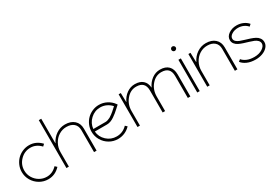

<svg xmlns="http://www.w3.org/2000/svg" viewBox="29 -1514 3356 2358"><g transform="rotate(-30 1707.5 -335.0)"><path d="M258.8 -473.1Q357.4 -473.1 429.2 -396L402.8 -371.1Q339.4 -438 258.8 -438Q174.3 -438 114.3 -377Q54.2 -315.9 54.2 -231.9Q54.2 -176.8 81.8 -129.6Q109.4 -82.5 156.5 -54.7Q203.6 -26.9 258.8 -26.9Q340.3 -26.9 402.8 -92.8L429.2 -67.9Q357.9 8.8 258.8 8.8Q193.8 8.8 138.4 -23.7Q83 -56.2 50.5 -111.6Q18.1 -167 18.1 -231.9Q18.1 -280.8 37.1 -325.2Q56.2 -369.6 88.4 -402.1Q120.6 -434.6 165.3 -453.9Q210 -473.1 258.8 -473.1Z M518.1 -679.2H552.7V-332H554.7Q585.9 -396 643.1 -434.6Q700.2 -473.1 768.1 -473.1Q849.1 -473.1 897.5 -429.9Q945.8 -386.7 945.8 -312V0H909.7V-312Q909.7 -372.1 871.8 -405Q834 -438 768.1 -438Q710 -438 660.4 -407Q610.8 -376 581.8 -322.3Q552.7 -268.6 552.7 -205.1V0H518.1Z M1217.8 -250Q1233.9 -250 1252.4 -256.6Q1271 -263.2 1284.7 -270.3Q1298.3 -277.3 1319.6 -293.7Q1340.8 -310.1 1349.1 -317.1Q1357.4 -324.2 1379.6 -344.2Q1401.9 -364.3 1403.8 -366.2Q1374.5 -399.9 1334.2 -418.9Q1293.9 -438 1248.5 -438Q1168.9 -438 1109.9 -383.3Q1050.8 -328.6 1043.9 -250ZM1216.8 -213.9H1043.9Q1050.8 -134.8 1109.6 -80.8Q1168.5 -26.9 1248.5 -26.9Q1336.9 -26.9 1398.9 -91.8L1424.8 -67.9Q1391.1 -31.7 1345.5 -11.5Q1299.8 8.8 1248.5 8.8Q1183.1 8.8 1127.7 -23.4Q1072.3 -55.7 1040 -111.1Q1007.8 -166.5 1007.8 -231.9Q1007.8 -280.8 1027.1 -325.4Q1046.4 -370.1 1078.6 -402.3Q1110.8 -434.6 1155.5 -453.9Q1200.2 -473.1 1248.5 -473.1Q1307.6 -473.1 1358.9 -446.5Q1410.2 -419.9 1443.8 -374L1452.6 -360.8L1440.9 -350.1Q1434.1 -344.2 1410.2 -322Q1386.2 -299.8 1367.7 -284.9Q1349.1 -270 1323 -251.7Q1296.9 -233.4 1269.8 -223.6Q1242.7 -213.9 1216.8 -213.9Z M1525.9 -463.9H1556.6L1559.6 -335H1561.5Q1590.3 -397.9 1643.1 -435.5Q1695.8 -473.1 1757.8 -473.1Q1830.6 -473.1 1871.3 -436.8Q1912.1 -400.4 1917.5 -332Q1946.8 -396 1999.5 -434.6Q2052.2 -473.1 2114.7 -473.1Q2192.9 -473.1 2234.4 -431.6Q2275.9 -390.1 2275.9 -312V0H2239.7V-312Q2239.7 -438 2114.7 -438Q2033.7 -438 1975.6 -369.6Q1917.5 -301.3 1917.5 -205.1V0H1882.8V-312Q1882.8 -438 1757.8 -438Q1676.8 -438 1618.7 -369.6Q1560.5 -301.3 1560.5 -205.1V0H1525.9Z M2373.5 -463.9H2408.2V0H2373.5ZM2368.4 -589.6Q2359.4 -599.1 2359.4 -611.8Q2359.4 -624.5 2368.4 -633.8Q2377.4 -643.1 2390.1 -643.1Q2402.8 -643.1 2412.6 -633.8Q2422.4 -624.5 2422.4 -611.8Q2422.4 -599.1 2412.6 -589.6Q2402.8 -580.1 2390.1 -580.1Q2377.4 -580.1 2368.4 -589.6Z M2515.1 -463.9H2544.9L2548.8 -332H2551.8Q2583 -396 2640.1 -434.6Q2697.3 -473.1 2765.1 -473.1Q2846.2 -473.1 2894.5 -429.9Q2942.9 -386.7 2942.9 -312V0H2906.7V-312Q2906.7 -372.1 2868.9 -405Q2831.1 -438 2765.1 -438Q2707 -438 2657.5 -407Q2607.9 -376 2578.9 -322.3Q2549.8 -268.6 2549.8 -205.1V0H2515.1Z M3200.7 -26.9Q3269.5 -26.9 3315.7 -57.4Q3361.8 -87.9 3361.8 -125Q3361.8 -149.9 3344.2 -168.7Q3326.7 -187.5 3298.3 -199Q3270 -210.4 3235.8 -220.5Q3201.7 -230.5 3167.2 -241.5Q3132.8 -252.4 3104.5 -266.4Q3076.2 -280.3 3058.6 -303.2Q3041 -326.2 3041 -356.9Q3041 -406.7 3088.4 -439.9Q3135.7 -473.1 3200.7 -473.1Q3250 -473.1 3292.2 -454.6Q3334.5 -436 3361.8 -402.8L3335 -378.9Q3312.5 -406.2 3277.6 -422.1Q3242.7 -438 3200.7 -438Q3150.9 -438 3113.3 -414.3Q3075.7 -390.6 3075.7 -356.9Q3075.7 -334 3093.5 -317.1Q3111.3 -300.3 3139.6 -289.3Q3168 -278.3 3202.4 -268.6Q3236.8 -258.8 3271.2 -247.3Q3305.7 -235.8 3334 -221.2Q3362.3 -206.5 3380.1 -181.9Q3397.9 -157.2 3397.9 -125Q3397.9 -86.4 3369.6 -55.2Q3341.3 -23.9 3296.4 -7.6Q3251.5 8.8 3200.7 8.8Q3130.4 8.8 3080.1 -13.9Q3029.8 -36.6 3004.9 -70.8L3032.7 -92.8Q3053.2 -65.9 3095.9 -46.4Q3138.7 -26.9 3200.7 -26.9Z"/></g></svg>

Font: RawengulkSans
Style: Regular
Weight: 500
Designer: gluk (gluksza@wp.pl)
Foundry: gluk (gluksza@wp.pl)
Version: Version 0.94